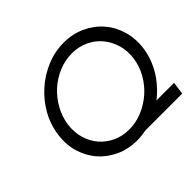

<svg xmlns="http://www.w3.org/2000/svg" viewBox="-163 -917 1134 1134"><g transform="rotate(-45 404.0 -350.0)"><path d="M85 -349Q95 -423 132.5 -488.5Q170 -554 225 -602Q280 -651 349 -679.5Q418 -708 492 -708Q566 -708 627.5 -679.5Q689 -651 731 -602Q773 -554 792 -488.5Q811 -423 801 -349Q794 -301 775.5 -256.5Q757 -212 729 -173Q710 -147 687 -123Q664 -99 638 -79H785L774 0H467Q447 4 428.5 6Q410 8 392 8Q318 8 257 -20Q196 -48 154 -96Q112 -145 93 -210Q74 -275 85 -349ZM168 -349Q160 -292 174.5 -241Q189 -190 221 -152.5Q253 -115 299.5 -93Q346 -71 403 -71Q460 -71 513 -93Q566 -115 609 -152.5Q652 -190 681 -241Q710 -292 718 -349Q726 -406 711 -457Q696 -508 664 -546.5Q632 -585 585 -607Q538 -629 481 -629Q424 -629 371 -607Q318 -585 275.5 -546.5Q233 -508 204.5 -457Q176 -406 168 -349Z"/></g></svg>

Font: Josefin Slab
Style: Bold Italic
Weight: 700
Italic angle: -12°
Designer: Santiago Orozco
Foundry: Typemade
Version: Version 2.000